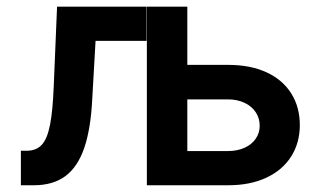

<svg xmlns="http://www.w3.org/2000/svg" viewBox="-20 -550 948 570"><path d="M42 -102.5H59.6Q87.4 -102.5 103.8 -119.9Q120.1 -137.2 128.4 -178.7Q136.7 -220.2 139.6 -295.9L149.4 -530.3H415V-428.7H263.7L253.9 -256.8Q249.5 -167.5 230.2 -111.1Q210.9 -54.7 174.3 -27.3Q137.7 0 80.1 0H42ZM870.1 -178.7Q870.1 -126.5 844.7 -85.9Q819.3 -45.4 771.2 -22.7Q723.1 0 657.2 0H416V-530.3H536.1V-357.4H657.2Q723.6 -357.4 771.5 -335.2Q819.3 -313 844.7 -272.5Q870.1 -231.9 870.1 -178.7ZM657.2 -101.6Q684.1 -101.6 705.6 -111.1Q727.1 -120.6 739 -137.9Q751 -155.3 751 -176.8Q751 -199.2 739 -217Q727.1 -234.9 705.6 -244.9Q684.1 -254.9 657.2 -254.9H536.1V-101.6Z"/></svg>

Font: Pretendard Std SemiBold
Style: Regular
Weight: 600
Designer: Base glyphs from Inter by Rasmus Andersson; Hangeul glyphs from Noto Sans CJK(Source Han Sans) by Jang Soo-young and Kan
Foundry: Kil Hyung-jin
Version: Version 1.309